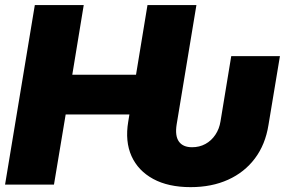

<svg xmlns="http://www.w3.org/2000/svg" viewBox="-20 -748 1162 778"><path d="M752.4 10.3Q662.1 10.3 600.8 -22.9Q539.6 -56.2 512.9 -115.5Q486.3 -174.8 499.5 -254.4L504.4 -284.2H246.1L198.7 0H0.5L121.1 -727.5H319.3L272.9 -445.3H531.2L577.6 -727.5H775.9L695.8 -243.7Q688.5 -197.8 704.8 -174.6Q721.2 -151.4 758.3 -151.4Q788.1 -151.4 812.3 -164.6Q836.4 -177.7 852.5 -201.7Q868.7 -225.6 873.5 -256.3L917 -520.5H1114.3L1067.9 -241.7Q1055.2 -162.1 1012.9 -106Q970.7 -49.8 904.3 -19.8Q837.9 10.3 752.4 10.3Z"/></svg>

Font: Inter 17pt Black
Style: Italic
Weight: 900
Italic angle: -9.3988°
Version: Version 4.001;git-66647c0bb